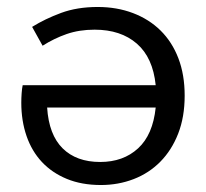

<svg xmlns="http://www.w3.org/2000/svg" viewBox="-20 -518 590 550"><path d="M45 -274Q43 -265 42 -251Q41 -237 41 -224Q41 -172 56 -128.5Q71 -85 100 -54Q129 -23 171.5 -5.5Q214 12 269 12Q319 12 363 -5Q407 -22 439.5 -55Q472 -88 490.5 -135.5Q509 -183 509 -244Q509 -304 491 -351Q473 -398 440 -430.5Q407 -463 361 -480.5Q315 -498 260 -498Q201 -498 155 -481Q109 -464 72 -441L102 -387Q135 -408 171 -420.5Q207 -433 251 -433Q326 -433 372 -393Q418 -353 426 -274ZM426 -210Q418 -132 375.5 -93Q333 -54 267 -54Q199 -54 159.5 -93Q120 -132 115 -210Z"/></svg>

Font: Codetta
Style: Regular
Weight: 400
Italic angle: -11°
Designer: Ulrich Proeller
Foundry: PROSA GmbH
Version: Version 2.00;September 29, 2018;FontCreator 11.5.0.2427 64-b